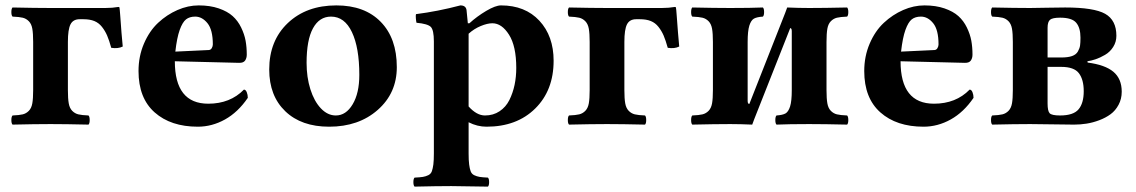

<svg xmlns="http://www.w3.org/2000/svg" viewBox="-20 -464 4249 718"><path d="M277.8 -392.1Q253.4 -392.1 243.7 -373Q233.9 -354 233.9 -307.1V-127Q233.9 -95.2 237.1 -77.4Q240.2 -59.6 250 -49.6Q259.8 -39.6 272.7 -36.4Q285.6 -33.2 311 -32.2Q315.4 -27.8 315.4 -15.1Q315.4 -2.4 311 2Q225.1 0 168.9 0Q110.8 0 26.9 2Q22.5 -2.4 22.5 -15.1Q22.5 -27.8 26.9 -32.2Q52.2 -33.2 65.2 -36.4Q78.1 -39.6 87.9 -49.6Q97.7 -59.6 100.8 -77.4Q104 -95.2 104 -127V-307.1Q104 -338.9 100.8 -356.7Q97.7 -374.5 87.9 -384.5Q78.1 -394.5 65.2 -397.7Q52.2 -400.9 26.9 -401.9Q22.5 -406.2 22.5 -418.9Q22.5 -431.6 26.9 -436Q112.8 -434.1 168.9 -434.1H374Q399.9 -434.1 422.9 -438Q426.8 -438 426.8 -435.1Q427.7 -431.6 429.7 -404.5Q431.6 -377.4 434.3 -342.3Q437 -307.1 439 -290Q421.4 -281.2 396 -285.2Q388.2 -313.5 380.6 -331.1Q373 -348.6 361.3 -363.5Q349.6 -378.4 332.8 -385.3Q315.9 -392.1 292 -392.1Z M635.7 -271 760.7 -276.9Q768.1 -277.3 772 -284.2Q775.9 -291 775.9 -297.9Q775.9 -352.5 755.9 -377.2Q735.8 -401.9 710 -401.9Q689 -401.9 675.8 -391.6Q662.6 -381.3 652.1 -352.3Q641.6 -323.2 635.7 -271ZM892.1 -128.9Q898.9 -128.9 902.8 -119.1Q906.7 -109.4 906.7 -98.1Q870.1 -44.4 821.5 -17.3Q772.9 9.8 719.7 9.8Q618.7 9.8 558.3 -43.7Q498 -97.2 498 -198.2Q498 -253.4 518.3 -300.8Q538.6 -348.1 571.3 -378.7Q604 -409.2 643.6 -426.5Q683.1 -443.8 723.1 -443.8Q765.6 -443.8 798.1 -432.6Q830.6 -421.4 850.1 -403.8Q869.6 -386.2 881.8 -361.1Q894 -335.9 898.4 -311.8Q902.8 -287.6 902.8 -259.8Q902.8 -246.6 896.5 -237.5Q890.1 -228.5 874 -229L633.8 -234.9Q633.8 -76.2 758.8 -76.2Q840.8 -76.2 892.1 -128.9Z M986.8 -204.1Q986.8 -312 1056.4 -377.9Q1126 -443.8 1237.8 -443.8Q1343.8 -443.8 1403.8 -382.3Q1463.9 -320.8 1463.9 -212.9Q1463.9 -115.7 1392.6 -53Q1321.3 9.8 1210.9 9.8Q1106.9 9.8 1046.9 -47.9Q986.8 -105.5 986.8 -204.1ZM1217.8 -401.9Q1174.3 -401.9 1150.4 -358.2Q1126.5 -314.5 1126.5 -229Q1126.5 -175.3 1140.6 -130.4Q1154.8 -85.4 1179.9 -58.8Q1205.1 -32.2 1235.8 -32.2Q1273.9 -32.2 1298.8 -74Q1323.7 -115.7 1323.7 -184.1Q1323.7 -285.6 1296.1 -343.8Q1268.6 -401.9 1217.8 -401.9Z M1732.4 -337.9V-65.9Q1762.7 -32.2 1793.5 -32.2Q1824.7 -32.2 1848.1 -47.9Q1871.6 -63.5 1884.8 -89.8Q1897.9 -116.2 1904.3 -146.5Q1910.6 -176.8 1910.6 -210Q1910.6 -291.5 1883.5 -334.2Q1856.4 -377 1821.3 -377Q1802.7 -377 1777.8 -366.7Q1752.9 -356.4 1732.4 -337.9ZM1530.3 233.9Q1525.9 229.5 1525.9 217Q1525.9 204.6 1530.3 200.2Q1551.3 199.2 1561.5 197.5Q1571.8 195.8 1581.5 191.2Q1591.3 186.5 1595 176.3Q1598.6 166 1600.6 150.9Q1602.5 135.7 1602.5 109.9V-309.1Q1602.5 -351.6 1591.1 -363.3Q1579.6 -375 1537.6 -378.9Q1536.1 -383.8 1535.2 -395Q1534.2 -406.2 1535.6 -411.1Q1616.7 -421.4 1701.7 -443.8Q1721.7 -443.8 1724.6 -426.8Q1728.5 -391.1 1729.5 -377H1735.4Q1763.7 -402.8 1798.3 -423.3Q1833 -443.8 1853.5 -443.8Q1943.8 -443.8 1997.1 -386.5Q2050.3 -329.1 2050.3 -236.8Q2050.3 -126 1981.4 -58.1Q1912.6 9.8 1799.3 9.8Q1765.1 9.8 1732.4 -6.8V109.9Q1732.4 135.7 1734.4 150.9Q1736.3 166 1740 176.3Q1743.7 186.5 1753.4 191.2Q1763.2 195.8 1773.4 197.5Q1783.7 199.2 1804.7 200.2Q1809.1 204.6 1809.1 217Q1809.1 229.5 1804.7 233.9Q1782.2 233.4 1736.1 232.9Q1689.9 232.4 1667.5 231.9Q1614.3 231.9 1530.3 233.9Z M2358.9 -392.1Q2334.5 -392.1 2324.7 -373Q2314.9 -354 2314.9 -307.1V-127Q2314.9 -95.2 2318.1 -77.4Q2321.3 -59.6 2331.1 -49.6Q2340.8 -39.6 2353.8 -36.4Q2366.7 -33.2 2392.1 -32.2Q2396.5 -27.8 2396.5 -15.1Q2396.5 -2.4 2392.1 2Q2306.2 0 2250 0Q2191.9 0 2107.9 2Q2103.5 -2.4 2103.5 -15.1Q2103.5 -27.8 2107.9 -32.2Q2133.3 -33.2 2146.2 -36.4Q2159.2 -39.6 2168.9 -49.6Q2178.7 -59.6 2181.9 -77.4Q2185.1 -95.2 2185.1 -127V-307.1Q2185.1 -338.9 2181.9 -356.7Q2178.7 -374.5 2168.9 -384.5Q2159.2 -394.5 2146.2 -397.7Q2133.3 -400.9 2107.9 -401.9Q2103.5 -406.2 2103.5 -418.9Q2103.5 -431.6 2107.9 -436Q2193.8 -434.1 2250 -434.1H2455.1Q2481 -434.1 2503.9 -438Q2507.8 -438 2507.8 -435.1Q2508.8 -431.6 2510.7 -404.5Q2512.7 -377.4 2515.4 -342.3Q2518.1 -307.1 2520 -290Q2502.4 -281.2 2477.1 -285.2Q2469.2 -313.5 2461.7 -331.1Q2454.1 -348.6 2442.4 -363.5Q2430.7 -378.4 2413.8 -385.3Q2397 -392.1 2373 -392.1Z M2782.2 -75.2 2916 -415Q2917.5 -418.9 2919.9 -425.5Q2922.4 -432.1 2923.8 -436Q2967.8 -434.1 3005.9 -434.1Q3062 -434.1 3147.9 -436Q3152.3 -431.6 3152.3 -418.9Q3152.3 -406.2 3147.9 -401.9Q3122.6 -400.9 3109.6 -397.7Q3096.7 -394.5 3086.9 -384.5Q3077.1 -374.5 3074 -356.7Q3070.8 -338.9 3070.8 -307.1V-127Q3070.8 -95.2 3074 -77.4Q3077.1 -59.6 3086.9 -49.6Q3096.7 -39.6 3109.6 -36.4Q3122.6 -33.2 3147.9 -32.2Q3152.3 -27.8 3152.3 -15.1Q3152.3 -2.4 3147.9 2Q3064 0 3005.9 0Q2929.7 0 2883.8 2Q2879.4 -2.4 2879.4 -15.1Q2879.4 -27.8 2883.8 -32.2Q2906.7 -33.7 2917.5 -39.8Q2928.2 -45.9 2934.6 -65.9Q2940.9 -85.9 2940.9 -127V-347.2Q2940.9 -358.9 2935.1 -358.9L2800.8 -19Q2799.3 -15.1 2796.9 -8.5Q2794.4 -2 2793 2Q2749 0 2710.9 0Q2654.8 0 2568.8 2Q2564.5 -2.4 2564.5 -15.1Q2564.5 -27.8 2568.8 -32.2Q2594.2 -33.2 2607.2 -36.4Q2620.1 -39.6 2629.9 -49.6Q2639.6 -59.6 2642.8 -77.4Q2646 -95.2 2646 -127V-307.1Q2646 -338.9 2642.8 -356.7Q2639.6 -374.5 2629.9 -384.5Q2620.1 -394.5 2607.2 -397.7Q2594.2 -400.9 2568.8 -401.9Q2564.5 -406.2 2564.5 -418.9Q2564.5 -431.6 2568.8 -436Q2652.8 -434.1 2710.9 -434.1Q2787.1 -434.1 2833 -436Q2837.4 -431.6 2837.4 -418.9Q2837.4 -406.2 2833 -401.9Q2810.1 -400.4 2799.3 -394.3Q2788.6 -388.2 2782.2 -368.2Q2775.9 -348.1 2775.9 -307.1V-86.9Q2775.9 -75.2 2782.2 -75.2Z M3349.6 -271 3474.6 -276.9Q3481.9 -277.3 3485.8 -284.2Q3489.7 -291 3489.7 -297.9Q3489.7 -352.5 3469.7 -377.2Q3449.7 -401.9 3423.8 -401.9Q3402.8 -401.9 3389.6 -391.6Q3376.5 -381.3 3366 -352.3Q3355.5 -323.2 3349.6 -271ZM3606 -128.9Q3612.8 -128.9 3616.7 -119.1Q3620.6 -109.4 3620.6 -98.1Q3584 -44.4 3535.4 -17.3Q3486.8 9.8 3433.6 9.8Q3332.5 9.8 3272.2 -43.7Q3211.9 -97.2 3211.9 -198.2Q3211.9 -253.4 3232.2 -300.8Q3252.4 -348.1 3285.2 -378.7Q3317.9 -409.2 3357.4 -426.5Q3397 -443.8 3437 -443.8Q3479.5 -443.8 3512 -432.6Q3544.4 -421.4 3564 -403.8Q3583.5 -386.2 3595.7 -361.1Q3607.9 -335.9 3612.3 -311.8Q3616.7 -287.6 3616.7 -259.8Q3616.7 -246.6 3610.4 -237.5Q3604 -228.5 3587.9 -229L3347.7 -234.9Q3347.7 -76.2 3472.7 -76.2Q3554.7 -76.2 3606 -128.9Z M3948.7 -213.9H3897.5V-77.1Q3897.5 -48.8 3905.3 -40.5Q3913.1 -32.2 3944.3 -32.2Q3994.1 -32.2 4013.4 -55.2Q4032.7 -78.1 4032.7 -123Q4032.7 -166.5 4014.6 -190.2Q3996.6 -213.9 3948.7 -213.9ZM3897.5 -359.9V-249H3948.7Q3973.6 -249 3989 -254.4Q4004.4 -259.8 4011 -271.7Q4017.6 -283.7 4019 -293.9Q4020.5 -304.2 4020.5 -323.2Q4020.5 -359.9 4004.6 -378.9Q3988.8 -397.9 3944.3 -397.9Q3916 -397.9 3906.7 -390.1Q3897.5 -382.3 3897.5 -359.9ZM3690.4 2Q3686 -2.4 3686 -15.1Q3686 -27.8 3690.4 -32.2Q3715.8 -33.2 3728.8 -36.4Q3741.7 -39.6 3751.5 -49.6Q3761.2 -59.6 3764.4 -77.4Q3767.6 -95.2 3767.6 -127V-307.1Q3767.6 -338.9 3764.4 -356.7Q3761.2 -374.5 3751.5 -384.5Q3741.7 -394.5 3728.8 -397.7Q3715.8 -400.9 3690.4 -401.9Q3686 -406.2 3686 -418.9Q3686 -431.6 3690.4 -436Q3776.4 -434.1 3832.5 -434.1Q3847.7 -434.1 3895.3 -435.1Q3942.9 -436 3963.4 -436Q4070.8 -436 4112.8 -412.4Q4154.8 -388.7 4154.8 -330.1Q4154.8 -307.1 4142.8 -288.3Q4130.9 -269.5 4112.3 -258.8Q4093.8 -248 4077.1 -242.4Q4060.5 -236.8 4046.4 -234.9L4047.4 -230Q4112.3 -221.7 4143.6 -195.6Q4174.8 -169.4 4174.8 -121.1Q4174.8 -94.2 4163.1 -72.3Q4151.4 -50.3 4133.1 -36.9Q4114.7 -23.4 4090.8 -14.4Q4066.9 -5.4 4043.5 -1.7Q4020 2 3996.6 2Q3964.4 2 3914.6 1Q3864.7 0 3832.5 0Q3774.4 0 3690.4 2Z"/></svg>

Font: Common Serif
Style: Bold
Weight: 700
Designer: Philipp H. Poll, Khaled Hosny
Foundry: Stefan Peev, Context Ltd.
Version: Version 1.026